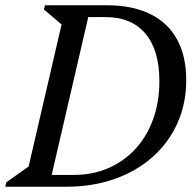

<svg xmlns="http://www.w3.org/2000/svg" viewBox="-45 -710 735 730"><path d="M114 0V-45H237Q308 -45 367.5 -71Q427 -97 470.5 -144.5Q514 -192 537.5 -257.5Q561 -323 561 -401Q561 -519 508 -582Q455 -645 357 -645H254V-690H361Q458 -690 525.5 -657Q593 -624 628 -560.5Q663 -497 663 -405Q663 -316 629.5 -241.5Q596 -167 535 -113Q474 -59 390.5 -29.5Q307 0 206 0ZM-25 0 -21 -17 95 -99 55 -39 197 -651 221 -590 122 -674 126 -690H301L141 0Z"/></svg>

Font: Platypi Light
Style: Italic
Weight: 300
Italic angle: -13°
Designer: David Sargent
Foundry: Bolt Cutter Type
Version: Version 1.200